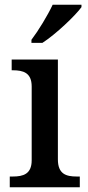

<svg xmlns="http://www.w3.org/2000/svg" viewBox="-20 -786 369 806"><path d="M112 -619V-606H158C214 -642 297 -721 322 -756V-766H201C180 -721 141 -657 112 -619ZM21 0H315V-45H302C258 -45 223 -55 223 -117V-536H29V-491H34C77 -491 113 -481 113 -423V-113C113 -55 77 -45 34 -45H21Z"/></svg>

Font: Noto Serif Malayalam Medium
Style: Regular
Weight: 500
Designer: Indian type Foundry, Jelle Bosma, Monotype Design Team
Foundry: Monotype Imaging Inc.
Version: Version 2.104